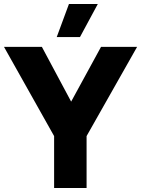

<svg xmlns="http://www.w3.org/2000/svg" viewBox="-22 -938 704 958"><path d="M322 -918H466L377 -753H261ZM248 0V-259L-2 -704H187L333 -431L482 -704H662L410 -259V0Z"/></svg>

Font: Prodigy Sans
Style: Bold
Weight: 700
Designer: Wei Huang
Foundry: Wei Huang
Version: Version 1.003; ttfautohint (v1.8.3)